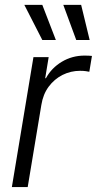

<svg xmlns="http://www.w3.org/2000/svg" viewBox="-20 -762 394 782"><path d="M28.3 0 116.2 -529.3H178.2L164.1 -443.4H167Q189.9 -485.4 231.9 -510.5Q273.9 -535.6 324.7 -535.6Q333.5 -535.6 341.3 -535.2Q349.1 -534.7 354.5 -534.2L343.8 -469.7Q339.4 -470.7 329.3 -472.2Q319.3 -473.6 306.2 -473.6Q268.1 -473.6 234.6 -456.8Q201.2 -439.9 178.2 -408.9Q155.3 -377.9 148.4 -334.5L92.8 0ZM290.5 -599.1 237.8 -742.2H310.5L345.2 -599.1ZM152.3 -599.1 79.1 -742.2H152.3L207.5 -599.1Z"/></svg>

Font: Inter 24pt Light
Style: Italic
Weight: 300
Italic angle: -9.3988°
Designer: Rasmus Andersson
Foundry: rsms
Version: Version 4.001;git-66647c0bb